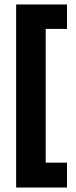

<svg xmlns="http://www.w3.org/2000/svg" viewBox="-20 -718 339 857"><path d="M52 119V-684H184V119ZM52 119V8H279V119ZM52 -589V-698H279V-589Z"/></svg>

Font: Bricolage Grotesque 72pt
Style: Bold
Weight: 700
Designer: Mathieu Triay
Foundry: Atelier Triay
Version: Version 1.001;gftools[0.9.33.dev8+g029e19f]